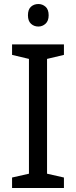

<svg xmlns="http://www.w3.org/2000/svg" viewBox="-20 -935 379 955"><path d="M298 0H40V-52L124 -71V-642L40 -662V-714H298V-662L214 -642V-71L298 -52ZM171 -915Q191 -915 206.5 -901.5Q222 -888 222 -859Q222 -831 206.5 -817Q191 -803 171 -803Q149 -803 134 -817Q119 -831 119 -859Q119 -888 134 -901.5Q149 -915 171 -915Z"/></svg>

Font: Noto Sans Hatran
Style: Regular
Weight: 400
Designer: Monotype Design Team
Foundry: Monotype Imaging Inc.
Version: Version 2.001; ttfautohint (v1.8.4.7-5d5b)